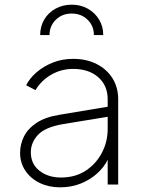

<svg xmlns="http://www.w3.org/2000/svg" viewBox="-20 -790 614 822"><path d="M237 12Q286 12 326.5 -4.5Q367 -21 396.5 -48Q426 -75 441 -106V0H486V-365Q486 -416 461.5 -455Q437 -494 393.5 -516Q350 -538 293 -538Q246 -538 206 -522Q166 -506 136.5 -480.5Q107 -455 92 -425L132 -404Q156 -445 199 -470Q242 -495 293 -495Q360 -495 400.5 -459.5Q441 -424 441 -365V-333L237 -299Q174 -289 136.5 -264Q99 -239 82.5 -205.5Q66 -172 66 -136Q66 -92 89 -58.5Q112 -25 150.5 -6.5Q189 12 237 12ZM112 -138Q112 -180 143 -213Q174 -246 252 -259L441 -290V-238Q441 -183 416 -135.5Q391 -88 346.5 -59Q302 -30 241 -30Q186 -30 149 -59Q112 -88 112 -138ZM152 -640H192Q192 -679 219 -705.5Q246 -732 287 -732Q328 -732 355 -705.5Q382 -679 382 -640H422Q422 -677 404 -706.5Q386 -736 355.5 -753Q325 -770 287 -770Q249 -770 218 -753Q187 -736 169.5 -706.5Q152 -677 152 -640Z"/></svg>

Font: Plus Jakarta Sans ExtraLight
Style: Regular
Weight: 200
Designer: Gumpita Rahayu
Foundry: Tokotype
Version: Version 2.004; ttfautohint (v1.8.3)